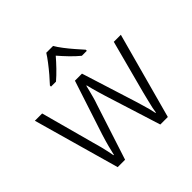

<svg xmlns="http://www.w3.org/2000/svg" viewBox="-191 -941 1118 1118"><g transform="rotate(-45 368.0 -382.5)"><path d="M164 0 14 -532H74L163 -204Q172 -174 178 -149.5Q184 -125 188.5 -104.5Q193 -84 196 -66H199Q202 -78 205.5 -92.5Q209 -107 213 -123.5Q217 -140 222.5 -158Q228 -176 234 -196L344 -532H402L508 -196Q515 -172 522 -149Q529 -126 534.5 -105Q540 -84 543 -67H546Q548 -83 552.5 -103.5Q557 -124 563.5 -149.5Q570 -175 577 -204L664 -532H722L577 0H515L406 -346Q399 -369 393 -389.5Q387 -410 382 -428.5Q377 -447 373 -464H370Q366 -447 361 -428Q356 -409 350.5 -388Q345 -367 337 -345L225 0ZM397 -765Q409 -744 430 -716.5Q451 -689 474.5 -662Q498 -635 516 -615V-606H475Q448 -628 420 -657Q392 -686 368 -714Q344 -686 316.5 -657.5Q289 -629 262 -606H221V-615Q240 -635 263 -662Q286 -689 307 -716.5Q328 -744 341 -765Z"/></g></svg>

Font: Noto Sans Symbols Light
Style: Regular
Weight: 300
Version: Version 2.002